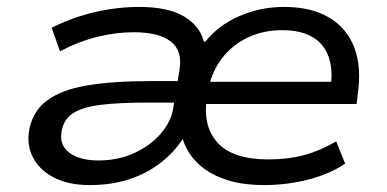

<svg xmlns="http://www.w3.org/2000/svg" viewBox="-20 -525 1116 554"><path d="M239 9Q177 9 135 -13Q93 -35 74.5 -72Q56 -109 65 -154Q76 -206 117 -236Q158 -266 231.5 -278.5Q305 -291 413 -291H517L507 -229H404Q323 -229 270.5 -222.5Q218 -216 191 -198.5Q164 -181 158 -147Q150 -107 180 -84.5Q210 -62 264 -62Q320 -62 366.5 -83Q413 -104 443.5 -139Q474 -174 480 -214L498 -324Q507 -379 472.5 -405.5Q438 -432 366 -432Q314 -432 260 -418.5Q206 -405 153 -377L129 -445Q167 -464 208.5 -477.5Q250 -491 294 -498Q338 -505 381 -505Q465 -505 511 -477.5Q557 -450 568 -405H573Q610 -452 670.5 -478.5Q731 -505 800 -505Q877 -505 928.5 -475Q980 -445 1002 -388.5Q1024 -332 1012 -251L1009 -225H551L561 -289H959L933 -267Q942 -322 928.5 -360.5Q915 -399 881 -418.5Q847 -438 794 -438Q740 -438 694.5 -416.5Q649 -395 618.5 -354Q588 -313 578 -254L577 -246Q564 -161 608 -113Q652 -65 755 -65Q811 -65 857.5 -77.5Q904 -90 950 -117L976 -53Q932 -23 870 -7Q808 9 742 9Q675 9 626.5 -8.5Q578 -26 548 -56.5Q518 -87 507 -125H508Q482 -85 442.5 -54.5Q403 -24 352 -7.5Q301 9 239 9Z"/></svg>

Font: Nunito Sans 7pt SemiExpanded
Style: Italic
Weight: 400
Width: 6
Italic angle: -9°
Designer: Vernon Adams
Foundry: Vernon Adams
Version: Version 3.101;gftools[0.9.27]